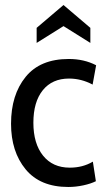

<svg xmlns="http://www.w3.org/2000/svg" viewBox="-20 -735 425 765"><path d="M24 -242Q24 -357 82 -428.5Q140 -500 254 -500Q315 -500 363 -475L349 -398Q304 -422 255 -422Q188 -422 150.5 -375.5Q113 -329 113 -246Q113 -163 151.5 -115Q190 -67 258 -67Q310 -67 350 -91L362 -13Q342 -3 312 3.5Q282 10 252 10Q140 10 82 -60.5Q24 -131 24 -242ZM126 -624 233 -715 340 -624V-564L233 -631L126 -564Z"/></svg>

Font: Cabin Condensed
Style: Regular
Weight: 400
Width: 3
Version: Version 2.001